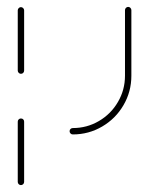

<svg xmlns="http://www.w3.org/2000/svg" viewBox="-20 -390 433 557"><path d="M40.7 147Q37 147 34.3 144.3Q31.5 141.5 31.5 137.8V-37Q31.5 -41.1 34.3 -43.7Q37 -46.3 40.7 -46.3Q44.8 -46.3 47.4 -43.7Q50 -41.1 50 -37V137.8Q50 141.5 47.2 144.3Q44.4 147 40.7 147ZM40.7 -175.9Q37 -175.9 34.3 -178.7Q31.5 -181.5 31.5 -185.2V-360Q31.5 -363.7 34.3 -366.5Q37 -369.3 40.7 -369.3Q44.4 -369.3 47.2 -366.5Q50 -363.7 50 -360V-185.2Q50 -181.5 47.4 -178.7Q44.8 -175.9 40.7 -175.9ZM181.9 -9.3Q181.9 -13.3 184.6 -15.9Q187.4 -18.5 191.1 -18.5Q232.2 -18.5 267 -38.9Q301.9 -59.3 322.2 -94.3Q342.6 -129.3 342.6 -170.4V-360.7Q342.6 -364.4 345.4 -367.2Q348.1 -370 351.9 -370Q355.6 -370 358.3 -367.2Q361.1 -364.4 361.1 -360.7V-170.4Q361.1 -124.1 338.3 -85Q315.6 -45.9 276.5 -23Q237.4 0 191.1 0Q187.4 0 184.6 -2.8Q181.9 -5.6 181.9 -9.3Z"/></svg>

Font: 26F Galaxy Hebrew Hairline
Style: Regular
Weight: 50
Designer: C₂₉H₂₅N₃O₅
Version: Version 1.000